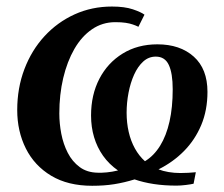

<svg xmlns="http://www.w3.org/2000/svg" viewBox="-20 -572 702 602"><path d="M269 10.5Q193 10.5 140.5 -21Q88 -52.5 61 -106.5Q34 -160.5 34 -227Q34 -296 56.5 -355.2Q79 -414.5 119.5 -458.5Q160 -502.5 214 -527Q268 -551.5 331 -551.5Q370.5 -551.5 396.5 -542.8Q422.5 -534 433 -526L414 -488Q406 -492 396.5 -495.2Q387 -498.5 374 -500.5Q361 -502.5 341.5 -502.5Q301 -502.5 268.5 -480.2Q236 -458 213.2 -418.5Q190.5 -379 178.2 -327.2Q166 -275.5 166 -216Q166 -185 172.2 -152.5Q178.5 -120 192.5 -92.8Q206.5 -65.5 229.8 -48.2Q253 -31 286.5 -30.5Q298.5 -30 314.8 -31.5Q331 -33 350 -37.5Q322 -57 303.2 -83.5Q284.5 -110 275 -141.8Q265.5 -173.5 265.5 -210Q265.5 -274.5 291.5 -324.8Q317.5 -375 364.5 -404Q411.5 -433 473.5 -433Q544.5 -433 587.5 -394.5Q630.5 -356 630.5 -284Q630.5 -226.5 611 -180Q591.5 -133.5 557 -98.5Q522.5 -63.5 477 -41Q491 -35.5 508.8 -32.5Q526.5 -29.5 545.5 -29.5Q556 -29.5 570.5 -30.2Q585 -31 594 -32L587 4Q579 6 562.5 8Q546 10 533.5 10Q495 10 462.2 5Q429.5 0 402 -9.5Q369.5 0.5 338.2 5.5Q307 10.5 269 10.5ZM468.5 -394.5Q446 -394.5 429 -379Q412 -363.5 400.5 -338Q389 -312.5 383 -281.2Q377 -250 377 -218.5Q377 -187 383.5 -158.5Q390 -130 403 -106.5Q416 -83 434.5 -66.5Q462.5 -83.5 482 -115Q501.5 -146.5 511.5 -191Q521.5 -235.5 521.5 -292Q521.5 -342.5 509.2 -368.5Q497 -394.5 468.5 -394.5Z"/></svg>

Font: Merriweather 60pt SemiBold
Style: Italic
Weight: 600
Italic angle: -7.8°
Version: Version 2.101